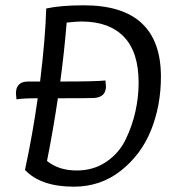

<svg xmlns="http://www.w3.org/2000/svg" viewBox="-20 -693 645 723"><path d="M231 -608Q222 -497 207 -386Q345 -386 377 -390Q379 -374 379 -368Q379 -327 334 -324Q313 -323 198 -323Q179 -196 157 -87Q201 -51 269 -51Q332 -51 380 -83.5Q428 -116 453 -167.5Q478 -219 490 -273.5Q502 -328 502 -382Q502 -497 446.5 -554.5Q391 -612 287 -612Q269 -612 231 -608ZM74 -53Q103 -187 122 -323Q69 -323 42 -319Q40 -335 40 -341Q40 -386 86 -386H131Q151 -550 154 -661Q208 -673 296 -673Q586 -673 586 -404Q586 -296 549 -203.5Q512 -111 435.5 -50.5Q359 10 258 10Q134 10 74 -53Z"/></svg>

Font: Overlock
Style: Italic
Weight: 400
Designer: Dario Muhafara
Foundry: Dario Manuel Muhafara
Version: Version 1.001